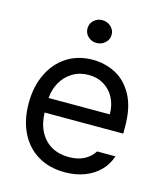

<svg xmlns="http://www.w3.org/2000/svg" viewBox="-111 -812 775 907"><g transform="rotate(15 276.5 -359.0)"><path d="M42 -260.7Q42 -341.8 72 -404.5Q102.1 -467.3 156.5 -502.2Q210.9 -537.1 282.2 -537.1Q342.3 -537.1 394 -510.5Q445.8 -483.9 478.3 -424.6Q510.7 -365.2 510.7 -272.5V-237.3H126Q127.9 -182.1 148.9 -143.1Q169.9 -104 206.3 -83.7Q242.7 -63.5 290 -63.5Q335 -63.5 366 -80.3Q397 -97.2 413.1 -124H502.9Q490.2 -84 460.7 -53.5Q431.2 -22.9 387.5 -6.1Q343.8 10.7 290 10.7Q214.4 10.7 158.2 -22.9Q102.1 -56.6 72 -118.2Q42 -179.7 42 -260.7ZM425.8 -308.6Q425.8 -353 408 -387.9Q390.1 -422.9 357.4 -442.9Q324.7 -462.9 282.2 -462.9Q237.8 -462.9 203.4 -441.9Q168.9 -420.9 149.2 -385.5Q129.4 -350.1 126.5 -308.6ZM218.8 -673.8Q218.8 -697.3 235.8 -713.4Q252.9 -729.5 277.3 -729.5Q301.8 -729.5 319.3 -713.4Q336.9 -697.3 336.9 -673.8Q336.9 -650.4 319.3 -634.3Q301.8 -618.2 277.3 -618.2Q252.9 -618.2 235.8 -634.3Q218.8 -650.4 218.8 -673.8Z"/></g></svg>

Font: WEMIX Pretendard
Style: Regular
Weight: 400
Designer: Base glyphs from Inter by Rasmus Andersson; Hangeul glyphs from Noto Sans CJK(Source Han Sans) by Jang Soo-young and Kan
Foundry: Kil Hyung-jin
Version: Version 1.000